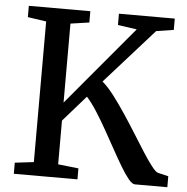

<svg xmlns="http://www.w3.org/2000/svg" viewBox="-53 -795 823 846"><g transform="rotate(5 359.0 -371.5)"><path d="M39 0V-49L122.5 -59V-681L40.5 -693V-743H312.5V-693L230 -681V-331.5L523 -681L439 -693V-743H686V-693L609 -681L393 -439Q418 -418 445 -382.5Q472 -347 499.8 -305.2Q527.5 -263.5 553.8 -221.2Q580 -179 603 -143.2Q626 -107.5 643.8 -84.8Q661.5 -62 671.5 -59.5L718 -48.5V0H574.5Q562.5 0 546 -20Q529.5 -40 509.8 -73Q490 -106 467.8 -146.5Q445.5 -187 422.2 -228.2Q399 -269.5 375.8 -305.8Q352.5 -342 330.5 -366.5L230 -252V-58.5L320.5 -48.5V0Z"/></g></svg>

Font: Merriweather 20pt
Style: Regular
Weight: 400
Version: Version 2.100